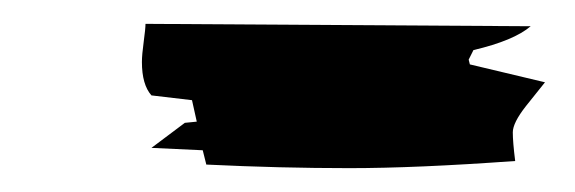

<svg xmlns="http://www.w3.org/2000/svg" viewBox="-20 -662 482 161"><path d="M150 -536 107 -538 135 -559 145 -560 141 -578 107 -582Q99 -591 99 -610Q99 -616 100.5 -627Q102 -638 102 -642L425 -640Q411 -628 377 -620L373 -612L374 -608L437 -593Q429 -583 421 -573Q410 -559 410 -551Q410 -543 412 -527Q329 -521 273 -521Q215 -521 153 -524Z"/></svg>

Font: Ode an Erik AH
Style: Regular
Weight: 400
Designer: Andreas Höfeld
Foundry: Fontgrube AH
Version: Version 2.00